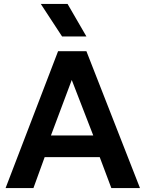

<svg xmlns="http://www.w3.org/2000/svg" viewBox="-20 -962 744 982"><path d="M8.5 0 277 -700H422L696 0H549.5L490 -158.5H208.5L151 0ZM240.5 -269H457L347 -553ZM297.5 -775.5 188.5 -942H325.5L422 -775.5Z"/></svg>

Font: Geologica Roman Medium
Style: Regular
Weight: 500
Designer: Sindre Bremnes, Frode Helland
Foundry: Monokrom Skriftforlag AS
Version: Version 1.010;gftools[0.9.28]